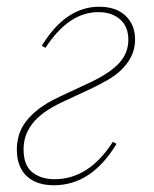

<svg xmlns="http://www.w3.org/2000/svg" viewBox="-20 -538 456 570"><path d="M140 12Q88 12 59 -15.5Q30 -43 30 -94Q30 -114 35.5 -134.5Q41 -155 55 -174.5Q69 -194 93 -213Q117 -232 155 -250L245 -292Q305 -320 333 -350Q361 -380 361 -420Q361 -459 336.5 -480.5Q312 -502 272 -502Q184 -502 115 -396L104 -402Q141 -462 183.5 -490Q226 -518 274 -518Q325 -518 353 -491Q381 -464 381 -421Q381 -393 370 -371Q359 -349 341 -331.5Q323 -314 300.5 -301Q278 -288 255 -277L165 -235Q131 -219 109 -202.5Q87 -186 74 -168Q61 -150 55.5 -132Q50 -114 50 -95Q50 -47 76 -26.5Q102 -6 142 -6Q244 -6 315 -117L326 -111Q252 12 140 12Z"/></svg>

Font: IBM Plex Serif Thin
Style: Italic
Weight: 100
Italic angle: -14°
Designer: Mike Abbink, Paul van der Laan, Pieter van Rosmalen
Foundry: Bold Monday
Version: Version 3.001